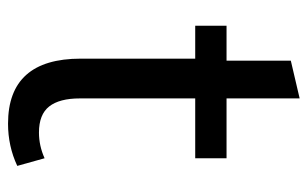

<svg xmlns="http://www.w3.org/2000/svg" viewBox="-164 -592 766 478"><g transform="rotate(90 219.0 -353.0)"><path d="M126 -171V-456H44V-534H131V-694L225 -716V-534H374V-456H225V-169Q225 -118 245 -92.5Q265 -67 310 -67Q343 -67 374 -81L393 -13Q344 10 288 10Q126 10 126 -171Z"/></g></svg>

Font: Nebula Sans Medium
Style: Regular
Weight: 500
Designer: Paul D. Hunt for Adobe (as Source Sans)
Foundry: Nebula Entertainment & Broadcasting LLC
Version: Version 1.010